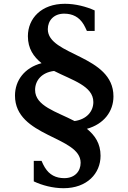

<svg xmlns="http://www.w3.org/2000/svg" viewBox="-20 -735 676 1012"><path d="M232 -581C232 -627 264 -663 318 -663C362 -663 397 -646 421 -606C425 -599 433 -584 438 -572H479V-680C435 -700 378 -715 322 -715C198 -715 127 -638 127 -544C127 -479 157 -436 199 -402C109 -378 59 -311 59 -231C59 -12 405 -18 405 123C405 169 373 204 319 204C275 204 240 187 216 147C212 141 204 125 199 113H158V221C202 242 259 257 315 257C439 257 510 179 510 86C510 21 480 -22 438 -56C528 -81 578 -148 578 -227C578 -446 232 -441 232 -581ZM165 -261C165 -310 199 -353 265 -361C361 -312 472 -282 472 -197C472 -149 438 -106 373 -97C277 -147 165 -176 165 -261Z"/></svg>

Font: LT Superior Serif Semibold
Style: Regular
Weight: 600
Designer: Daniel Lyons
Foundry: LyonsType
Version: Version 2.120;FEAKit 1.0